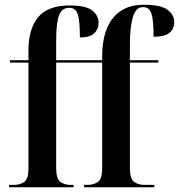

<svg xmlns="http://www.w3.org/2000/svg" viewBox="-20 -790 755 810"><path d="M18 0V-10H39Q63 -10 81.5 -22Q100 -34 100 -80V-526H22V-536H100V-577Q100 -668 141 -717.5Q182 -767 275 -767Q343 -767 369.5 -745.5Q396 -724 396 -694Q396 -667 377.5 -649.5Q359 -632 317 -632Q317 -706 307.5 -731.5Q298 -757 272 -757Q241 -757 229 -725Q217 -693 217 -621V-536H411V-554Q411 -617 429.5 -666Q448 -715 487.5 -742.5Q527 -770 587 -770Q659 -770 687 -748.5Q715 -727 715 -697Q715 -668 695 -651.5Q675 -635 628 -635Q628 -704 619 -732Q610 -760 584 -760Q553 -760 540.5 -718Q528 -676 528 -600V-536H648V-526H528V-81Q528 -35 546 -22.5Q564 -10 589 -10H631V0H335V-10H350Q374 -10 392.5 -22Q411 -34 411 -80V-526H217V-81Q217 -35 235 -22.5Q253 -10 277 -10H290V0Z"/></svg>

Font: Noto Serif Display Condensed SemiBold
Style: Regular
Weight: 600
Width: 3
Designer: Monotype Design Team
Foundry: Monotype Imaging Inc.
Version: Version 2.009